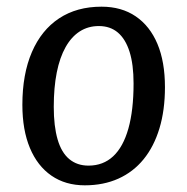

<svg xmlns="http://www.w3.org/2000/svg" viewBox="-20 -541 561 575"><path d="M234 14Q176 14 134 -15Q92 -44 69.5 -98Q47 -152 47 -227Q47 -319 75.5 -385Q104 -451 157 -486Q210 -521 284 -521Q344 -521 386.5 -492Q429 -463 451.5 -409.5Q474 -356 474 -280Q474 -211 457.5 -156.5Q441 -102 410 -64Q379 -26 334.5 -6Q290 14 234 14ZM245 -45Q289 -45 319 -73Q349 -101 364.5 -156Q380 -211 380 -291Q380 -348 368 -386Q356 -424 333 -443.5Q310 -463 276 -463Q244 -463 219 -447Q194 -431 176.5 -400Q159 -369 150 -324Q141 -279 141 -221Q141 -163 152.5 -123.5Q164 -84 187.5 -64.5Q211 -45 245 -45Z"/></svg>

Font: Literata
Style: Italic
Weight: 400
Italic angle: -2°
Designer: Latin by Veronika Burian and Jose Scaglione. Greek by Irene Vlachou. Cyrillic by Vera Evstafieva
Foundry: TypeTogether
Version: Version 3.103;gftools[0.9.29]